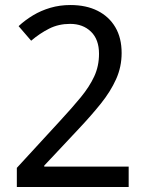

<svg xmlns="http://www.w3.org/2000/svg" viewBox="-20 -744 591 764"><path d="M47 -76 218 -262Q267 -315 301.5 -357Q336 -399 355 -440Q374 -481 374 -530Q374 -587 342 -618Q310 -649 259 -649Q213 -649 175.5 -630Q138 -611 104 -582L54 -640Q80 -664 111.5 -683Q143 -702 180.5 -713Q218 -724 260 -724Q323 -724 368.5 -701Q414 -678 439 -635.5Q464 -593 464 -533Q464 -478 442 -429Q420 -380 381.5 -332Q343 -284 293 -231L156 -85V-81H492V0H47Z"/></svg>

Font: lkannada25
Style: Book
Weight: 400
Designer: Jelle Bosma - Monotype Design Team
Foundry: Monotype Imaging Inc.
Version: Version 2.003